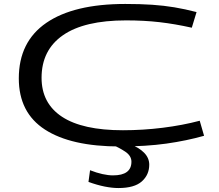

<svg xmlns="http://www.w3.org/2000/svg" viewBox="-20 -730 1106 970"><path d="M75 -334Q75 -519 214 -614.5Q353 -710 613 -710Q689 -710 748.5 -706Q808 -702 861.5 -693Q915 -684 973 -669L949 -590Q864 -609 786 -618Q708 -627 617 -627Q406 -627 298 -552Q190 -477 190 -337Q190 -208 293.5 -140Q397 -72 601 -72Q702 -72 802 -84.5Q902 -97 989 -120L1011 -44Q923 -19 820.5 -4.5Q718 10 586 10Q339 10 207 -75.5Q75 -161 75 -334ZM435 130Q468 143 497.5 149.5Q527 156 551 156Q644 156 644 87Q644 57 612.5 36Q581 15 538 -3H634Q682 15 708 41.5Q734 68 734 102Q734 153 696.5 186.5Q659 220 578 220Q547 220 509 212.5Q471 205 427 189Z"/></svg>

Font: Georama ExtraExtended
Style: Regular
Weight: 400
Width: 8
Designer: Jean-Baptiste Levee
Foundry: Production Type
Version: Version 1.000